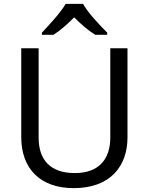

<svg xmlns="http://www.w3.org/2000/svg" viewBox="-20 -964 771 994"><path d="M410 -944H320C294 -899 234 -834 197 -795V-784H257C292 -806 328 -838 364 -874C400 -838 438 -805 473 -784H535V-795C497 -833 434 -899 410 -944ZM640 -252V-714H551V-252C551 -144 496 -68 367 -68C242 -68 180 -135 180 -251V-714H90V-254C90 -95 184 10 362 10C551 10 640 -104 640 -252Z"/></svg>

Font: Noto Sans Cypriot
Style: Regular
Weight: 400
Designer: Monotype Design Team
Foundry: Monotype Imaging Inc.
Version: Version 2.002